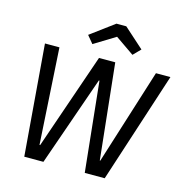

<svg xmlns="http://www.w3.org/2000/svg" viewBox="-128 -1034 1107 1153"><g transform="rotate(15 425.0 -457.5)"><path d="M626 0H502L444 -558H440L245 0H126L70 -689H160L196 -92H200L406 -689H507L570 -95H573L760 -689H850ZM346 -759 307 -806 454 -915H515L639 -804L595 -759L478 -840Z"/></g></svg>

Font: Yekcdsyqcyvpieeyorgstswgcgt
Style: Regular
Weight: 400
Italic angle: -8°
Designer: Carrois Corporate & Edenspiekermann
Foundry: Carrois Corporate GbR & Edenspiekermann AG
Version: Version 2.001